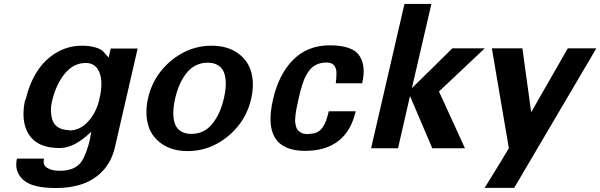

<svg xmlns="http://www.w3.org/2000/svg" viewBox="-20 -742 3005 961"><path d="M106 -243.2 107.9 -242.2Q126.5 -321.8 164.1 -381.8Q201.7 -441.9 260.5 -477.5Q319.3 -513.2 391.1 -513.2Q428.2 -513.2 457.8 -504.6Q487.3 -496.1 500 -481Q510.3 -467.8 523.9 -454.1L534.2 -499H668.9L555.2 -4.9Q539.1 64.5 496.6 110.8Q454.1 157.2 394.8 178.2Q335.4 199.2 259.8 199.2Q140.1 199.2 95.2 157.2Q50.3 115.2 64.9 51.8H200.2Q192.4 83.5 215.8 98.1Q239.3 112.8 279.8 112.8Q368.2 112.8 397.9 49.8Q425.8 -7.3 437 -83Q352.5 -1 279.8 -1Q192.4 -1 147.9 -41.3Q103.5 -81.5 98.1 -153.8Q95.2 -194.8 106 -243.2ZM326.2 -90.8 325.2 -88.9Q380.9 -88.9 421.6 -134.3Q462.4 -179.7 477.1 -244.1Q502 -348.6 467.8 -397.9Q447.8 -426.8 409.2 -426.8Q347.2 -426.8 303.2 -372.1Q261.2 -319.8 242.2 -242.2Q233.9 -210.4 235.1 -182.9Q236.3 -155.3 245.1 -134.8Q253.9 -114.3 274.7 -102.5Q295.4 -90.8 326.2 -90.8Z M1237.8 -250Q1220.7 -174.3 1176.5 -117.2Q1132.3 -60.1 1069.8 -24.9Q1000.5 14.2 918.9 14.2Q838.9 14.2 786.4 -24.4Q733.9 -63 719.7 -123Q705.6 -179.7 720.7 -249Q737.8 -324.7 782 -381.8Q826.2 -439 888.7 -474.1Q958 -513.2 1039.6 -513.2Q1119.6 -513.2 1172.1 -474.6Q1224.6 -436 1238.8 -376Q1252.9 -319.3 1237.8 -250ZM1100.6 -250Q1109.4 -288.1 1110.1 -319.3Q1110.8 -350.6 1102.5 -375.5Q1094.2 -400.4 1073.2 -414.3Q1052.2 -428.2 1019.5 -428.2Q986.8 -428.2 959.7 -414.6Q932.6 -400.9 913.1 -375.7Q893.6 -350.6 879.6 -319.6Q865.7 -288.6 856.9 -250Q848.1 -211.9 847.4 -180.7Q846.7 -149.4 855 -124.5Q863.3 -99.6 884.3 -85.7Q905.3 -71.8 938 -71.8Q970.7 -71.8 997.8 -85.4Q1024.9 -99.1 1044.4 -124.3Q1064 -149.4 1077.9 -180.4Q1091.8 -211.4 1100.6 -250Z M1522.5 -70.8 1523.4 -71.8Q1547.4 -71.8 1564.7 -79.1Q1582 -86.4 1593.5 -102.5Q1605 -118.7 1611.8 -137.5Q1618.7 -156.2 1625.5 -185.1H1760.3Q1715.3 11.7 1508.3 13.2Q1286.6 13.2 1346.7 -245.1Q1375.5 -370.6 1447.5 -442.9Q1519.5 -515.1 1630.4 -515.1Q1744.1 -515.1 1778.3 -463.9Q1813.5 -411.6 1792.5 -325.2H1660.6Q1664.1 -353.5 1664.1 -376.7Q1664.1 -399.9 1652.1 -414.6Q1640.1 -429.2 1615.7 -429.2Q1554.2 -429.2 1523.4 -382.8Q1511.2 -363.8 1506.6 -354.2Q1502 -344.7 1493.7 -319.8Q1487.3 -299.8 1483.4 -285.2L1474.6 -248Q1470.7 -231 1468.8 -221.7Q1466.8 -212.4 1463.6 -196.3Q1460.4 -180.2 1459.5 -170.9Q1458.5 -161.6 1457.5 -147.9Q1456.5 -134.3 1458 -126.2Q1459.5 -118.2 1461.9 -108.2Q1464.4 -98.1 1469.5 -92.3Q1474.6 -86.4 1481.7 -81.1Q1488.8 -75.7 1499 -73.2Q1509.3 -70.8 1522.5 -70.8Z M2307.1 0H2143.6L2032.2 -261.2L1972.2 0H1837.4L2004.4 -722.2H2139.2L2041.5 -300.8L2244.1 -500H2406.2L2177.2 -284.2Z M2492.7 57.1 2526.9 0 2441.9 -500H2594.7L2638.7 -180.2L2821.8 -500H2964.8Q2571.3 168 2553.7 198.2H2405.8Q2460 111.3 2492.7 57.1Z"/></svg>

Font: Perun
Style: Bold Italic
Weight: 700
Italic angle: -12°
Foundry: Copyright (c) Stefan Peev, Context Ltd, 2016
Version: Version 001.000